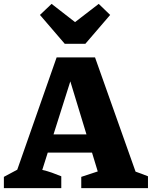

<svg xmlns="http://www.w3.org/2000/svg" viewBox="-24 -970 783 990"><path d="M675 -85Q691 -80 707 -73.5Q723 -67 739 -61V0H395V-58L480 -86L318 -618H360L194 -94Q220 -88 244 -79.5Q268 -71 292 -61V0H-4V-58L65 -95L268 -674H466ZM166 -183V-277H560V-183ZM310 -744 182 -893 242 -950 363 -856 485 -950 544 -893 416 -744Z"/></svg>

Font: Piazzolla Thin Black
Style: Regular
Weight: 900
Version: Version 2.005